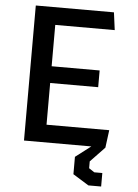

<svg xmlns="http://www.w3.org/2000/svg" viewBox="-61 -777 743 1034"><g transform="rotate(5 310.0 -260.0)"><path d="M90 0H454L371 63.5V157.5L456.5 210.5H525.5V137.5H482L452.5 118V81L530 0L542.5 -95.5H203.5V-321H463V-411.5H203.5V-635H525L512.5 -730H90Z"/></g></svg>

Font: Monaspace Krypton Medium
Style: Regular
Weight: 500
Designer: Riley Cran & the Lettermatic Team
Foundry: Lettermatic
Version: Version 1.101 (Monaspace Krypton)